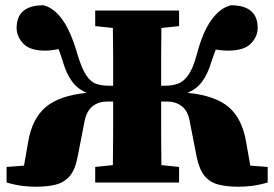

<svg xmlns="http://www.w3.org/2000/svg" viewBox="-20 -692 1040 728"><path d="M726 -96 699 -234Q692 -272 669 -289.5Q646 -307 614 -307H591Q591 -243 591 -183.5Q591 -124 592 -66L659 -59V0H341V-59L408 -66Q409 -127 409 -188Q409 -249 409 -307H386Q354 -307 331.5 -289.5Q309 -272 301 -234L274 -96Q265 -48 244 -24Q223 0 191.5 8Q160 16 116 16Q93 16 66.5 13Q40 10 5 0V-59L71 -64L87 -155Q102 -243 154 -286.5Q206 -330 309 -340Q275 -354 254 -382Q233 -410 219 -456Q215 -470 210.5 -482.5Q206 -495 202 -506Q174 -500 151 -500Q93 -500 68 -527Q43 -554 43 -586Q43 -672 145 -672Q185 -662 217 -617Q249 -572 274 -485Q290 -432 307 -406.5Q324 -381 345 -374Q366 -367 393 -367H409Q409 -422 409 -477Q409 -532 408 -586L341 -593V-652H659V-593L592 -586Q591 -532 591 -477.5Q591 -423 591 -367H607Q634 -367 655.5 -375Q677 -383 694.5 -408Q712 -433 726 -485Q749 -572 782 -617Q815 -662 855 -672Q957 -672 957 -586Q957 -553 931 -526.5Q905 -500 844 -500Q834 -500 822 -501Q810 -502 798 -504Q794 -494 790 -482Q786 -470 781 -456Q767 -410 746 -382Q725 -354 691 -340Q795 -330 846.5 -286.5Q898 -243 913 -155L929 -64L995 -59V0Q960 10 933.5 13Q907 16 884 16Q841 16 809 8Q777 0 756.5 -24Q736 -48 726 -96Z"/></svg>

Font: Source Serif Pro Black
Style: Regular
Weight: 900
Designer: Frank Grießhammer
Foundry: Adobe Systems Incorporated
Version: Version 3.001;hotconv 1.0.111;makeotfexe 2.5.65597